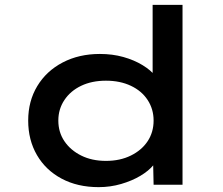

<svg xmlns="http://www.w3.org/2000/svg" viewBox="-20 -760 919 790"><path d="M386 10Q299 10 233.5 -25Q168 -60 132 -122Q96 -184 96 -264Q96 -344 133.5 -406Q171 -468 238 -503Q305 -538 391 -538Q443 -538 487.5 -525.5Q532 -513 566.5 -492Q601 -471 620 -446.5Q639 -422 641 -396L608 -392V-740H731V0H612L609 -138L633 -131Q632 -106 612 -81.5Q592 -57 557.5 -36.5Q523 -16 478.5 -3Q434 10 386 10ZM416 -98Q474 -98 518.5 -120Q563 -142 587.5 -179Q612 -216 612 -264Q612 -311 587.5 -348.5Q563 -386 518.5 -407Q474 -428 416 -428Q358 -428 314 -407Q270 -386 245 -348.5Q220 -311 220 -264Q220 -216 245 -179Q270 -142 314 -120Q358 -98 416 -98Z"/></svg>

Font: Lexend Peta Medium
Style: Regular
Weight: 500
Designer: Bonnie Shaver-Troup, Thomas Jockin
Foundry: Lexend
Version: Version 1.007